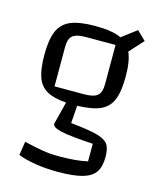

<svg xmlns="http://www.w3.org/2000/svg" viewBox="-108 -624 714 864"><g transform="rotate(15 249.0 -192.0)"><path d="M434 43Q434 89 416 114.5Q398 140 356.5 151.5Q315 163 241 163Q188 163 138.5 155Q89 147 57 134L67 70Q121 83 156 88.5Q191 94 227 94Q312 94 363 82V0Q259 -6 215.5 -15.5Q172 -25 172 -42L199 -148Q141 -152 108.5 -170.5Q76 -189 62.5 -227Q49 -265 49 -330Q49 -402 66 -441.5Q83 -481 123.5 -498Q164 -515 238 -515Q318 -515 359 -495L428 -547L469 -507L410 -442Q428 -403 428 -330Q428 -260 412 -221.5Q396 -183 358.5 -166Q321 -149 251 -147L245 -65Q331 -56 369 -45.5Q407 -35 420.5 -16Q434 3 434 43ZM130 -205H266Q312 -205 329.5 -220Q347 -235 347 -273V-456H211Q165 -456 147.5 -441.5Q130 -427 130 -388Z"/></g></svg>

Font: Changa Light
Style: Regular
Weight: 300
Designer: Eduardo Rodriguez Tunni
Foundry: Eduardo Rodriguez Tunni
Version: Version 2.002; ttfautohint (v1.5) -l 8 -r 50 -G 110 -x 14 -H